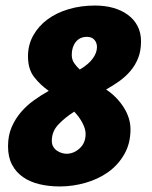

<svg xmlns="http://www.w3.org/2000/svg" viewBox="-20 -657 550 693"><path d="M196 16Q157 16 123 8Q89 0 63.5 -17.5Q38 -35 23.5 -62.5Q9 -90 9 -129Q9 -168 22 -198Q35 -228 55.5 -252Q76 -276 102.5 -295Q129 -314 156 -329Q126 -350 103.5 -378.5Q81 -407 81 -454Q81 -495 100 -529Q119 -563 151.5 -587Q184 -611 228 -624Q272 -637 323 -637Q359 -637 389 -628.5Q419 -620 441.5 -603.5Q464 -587 476.5 -563Q489 -539 489 -508Q489 -473 478.5 -447Q468 -421 450.5 -400.5Q433 -380 410.5 -364Q388 -348 363 -334Q402 -308 426.5 -269.5Q451 -231 451 -190Q451 -139 428.5 -100Q406 -61 370 -35.5Q334 -10 288 3Q242 16 196 16ZM167 -149Q167 -136 172.5 -127Q178 -118 186.5 -112.5Q195 -107 204 -104.5Q213 -102 220 -102Q246 -102 267.5 -121.5Q289 -141 289 -174Q289 -191 278 -212.5Q267 -234 248 -254Q216 -234 191.5 -208.5Q167 -183 167 -149ZM330 -487Q330 -503 320.5 -513.5Q311 -524 294 -524Q268 -524 253.5 -505.5Q239 -487 239 -459Q239 -442 247.5 -429.5Q256 -417 268 -406Q300 -425 315 -446Q330 -467 330 -487Z"/></svg>

Font: Amaranth
Style: Bold Italic
Weight: 700
Italic angle: -12°
Designer: Gesine Todt
Foundry: Gesine Todt
Version: Version 1.001